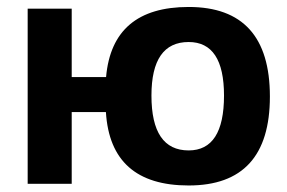

<svg xmlns="http://www.w3.org/2000/svg" viewBox="-20 -538 839 562"><path d="M532.2 -97.7Q635.7 -97.7 635.7 -258.3Q635.7 -415 532.2 -415Q423.3 -415 423.3 -258.3Q423.3 -97.7 532.2 -97.7ZM61 0V-512.7H189.9V-312.5H290.5Q308.6 -517.6 532.2 -517.6Q770 -517.6 770 -255.4Q770 4.9 532.2 4.9Q303.2 4.9 290 -210H189.9V0Z"/></svg>

Font: SansationBold
Style: Bold
Weight: 700
Designer: Bernd Montag
Version: Version 1.301